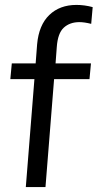

<svg xmlns="http://www.w3.org/2000/svg" viewBox="-20 -761 397 781"><path d="M211 -570 206 -503H350L344 -439H200L165 0H85L120 -439H22L28 -503H125L131 -581Q138 -659 180.5 -700Q223 -741 291 -741Q324 -741 357 -732L351 -664Q323 -671 303 -671Q264 -671 239.5 -648.5Q215 -626 211 -570Z"/></svg>

Font: Muli
Style: Italic
Weight: 400
Italic angle: -4.541°
Designer: Vernon Adams
Foundry: Vernon Adams
Version: Version 2.001